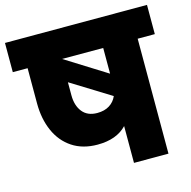

<svg xmlns="http://www.w3.org/2000/svg" viewBox="-122 -846 945 952"><g transform="rotate(-15 350.5 -370.0)"><path d="M715 -590H627V0H450V-189Q398 -134 300 -134Q224 -134 170.5 -169.5Q117 -205 89.5 -267.5Q62 -330 62 -409V-590H-14V-740H715ZM450 -590H239L450 -458ZM339 -286Q376 -286 401.5 -302Q427 -318 439 -346L237 -471V-404Q237 -351 263 -318.5Q289 -286 339 -286Z"/></g></svg>

Font: DVN-Poppins ExtBd
Style: Regular
Weight: 800
Designer: Ninad Kale (Devanagari), Jonny Pinhorn (Latin)
Foundry: Indian Type Foundry
Version: 4.004